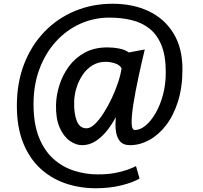

<svg xmlns="http://www.w3.org/2000/svg" viewBox="-20 -773 1084 1025"><path d="M492 232Q404 232 327.2 205.2Q250.5 178.5 192.8 124Q135 69.5 102.5 -13.2Q70 -96 70 -208Q70 -331.5 109 -431.8Q148 -532 217.8 -604Q287.5 -676 380.5 -714.5Q473.5 -753 581 -753Q691 -753 775 -712.8Q859 -672.5 906.5 -594.5Q954 -516.5 954 -404Q954 -307 930.2 -231.5Q906.5 -156 866.2 -104Q826 -52 776 -25Q726 2 674 2Q636.5 2 618.2 -21.5Q600 -45 597 -89Q595 -112.5 598.8 -152.2Q602.5 -192 622 -260Q623 -260 628.8 -260Q634.5 -260 640.2 -260Q646 -260 647 -260Q631.5 -214.5 609 -168.2Q586.5 -122 557.5 -83.5Q528.5 -45 493.5 -21.5Q458.5 2 418 2Q385 2 352.2 -21.2Q319.5 -44.5 298.5 -92Q277.5 -139.5 279 -213Q280 -263.5 296.8 -317.2Q313.5 -371 346.8 -417Q380 -463 431.5 -491.5Q483 -520 554 -520Q585.5 -520 616.2 -514Q647 -508 668 -493L753 -509Q746.5 -482.5 738 -446Q729.5 -409.5 720.8 -368.8Q712 -328 704.2 -287.5Q696.5 -247 691 -212Q681.5 -146 682.8 -112.5Q684 -79 701 -79Q728 -79 756.8 -102.5Q785.5 -126 810 -167.8Q834.5 -209.5 849.8 -265.8Q865 -322 865 -387Q865 -475.5 841.5 -532.5Q818 -589.5 776.5 -621.5Q735 -653.5 680.5 -666.2Q626 -679 564 -679Q481.5 -679 408.2 -646Q335 -613 279 -551.8Q223 -490.5 191 -405.5Q159 -320.5 159 -217Q159 -113 187.5 -41Q216 31 264.8 74.8Q313.5 118.5 375 138.2Q436.5 158 502 158Q553 158 592.5 150.8Q632 143.5 660.2 133.2Q688.5 123 706 114L725 180Q693 200 629.8 216Q566.5 232 492 232ZM442 -88Q462.5 -88 486 -110.2Q509.5 -132.5 532.8 -168.8Q556 -205 576.2 -247.8Q596.5 -290.5 610.5 -333Q624.5 -375.5 629 -409Q617 -428 591.8 -435.5Q566.5 -443 544 -443Q504.5 -443 473.8 -424.2Q443 -405.5 421.8 -374.2Q400.5 -343 388.8 -305.5Q377 -268 376 -231Q374 -167.5 389.8 -127.8Q405.5 -88 442 -88Z"/></svg>

Font: Tracken
Style: Regular
Weight: 400
Designer: Eben Sorkin
Foundry: Eben Sorkin
Version: Version 2.001